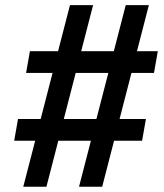

<svg xmlns="http://www.w3.org/2000/svg" viewBox="-20 -713 626 733"><path d="M281.7 0 327.1 -175.8H202.6L157.2 0H68.8L114.3 -175.8H34.2L48.8 -258.8H135.3L180.7 -434.6H79.6L94.2 -517.6H201.7L247.1 -693.4H335.4L290 -517.6H414.6L460 -693.4H548.3L502.9 -517.6H582.5L567.9 -434.6H481.9L436.5 -258.8H537.1L522.5 -175.8H415.5L370.1 0ZM223.6 -258.8H348.1L393.6 -434.6H269Z"/></svg>

Font: Cascadia Mono
Style: Italic
Weight: 400
Italic angle: -10°
Monospace: yes
Designer: Aaron Bell
Foundry: Saja Typeworks
Version: Version 2404.023; ttfautohint (v1.8.4)